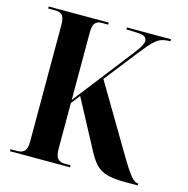

<svg xmlns="http://www.w3.org/2000/svg" viewBox="-105 -815 894 915"><g transform="rotate(15 341.5 -357.0)"><path d="M24 0V-10H58Q80 -10 92.5 -22Q105 -34 105 -71V-643Q105 -680 93.5 -692Q82 -704 61 -704H24V-714H320V-704H288Q267 -704 256 -691.5Q245 -679 245 -642V-312L474 -607Q511 -654 511 -673Q511 -685 503.5 -692Q496 -699 474.5 -701.5Q453 -704 410 -704V-714H627V-704Q603 -704 585 -698.5Q567 -693 547 -674Q527 -655 495 -614L365 -448L556 -126Q596 -58 616 -34Q636 -10 652 -10H654V0H594Q536 0 502 -9.5Q468 -19 446 -43Q424 -67 402 -110L279 -341L245 -297V-74Q245 -35 257.5 -22.5Q270 -10 292 -10H320V0Z"/></g></svg>

Font: Noto Serif Display Condensed
Style: Bold
Weight: 700
Width: 3
Designer: Monotype Design Team
Foundry: Monotype Imaging Inc.
Version: Version 2.009